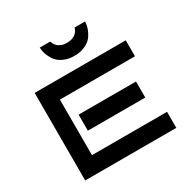

<svg xmlns="http://www.w3.org/2000/svg" viewBox="-169 -900 1024 1048"><g transform="rotate(-30 342.5 -376.0)"><path d="M646 0H71.8V-551.8H646V-451.2H172.9V-101.1H646ZM582 -228H220.2V-329.1H582ZM505.4 -752Q504.9 -743.2 502.4 -729.7Q500 -716.3 494.1 -701.7Q488.3 -687 478.5 -671.9Q468.8 -656.7 452.9 -645Q437 -633.3 414.8 -625.7Q392.6 -618.2 362.3 -618.2Q332 -618.2 309.8 -625.7Q287.6 -633.3 271.7 -645Q255.9 -656.7 246.1 -671.9Q236.3 -687 230.5 -701.7Q224.6 -716.3 222.2 -729.7Q219.7 -743.2 219.2 -752H285.2Q287.1 -745.6 291.7 -736.6Q296.4 -727.5 304.9 -719.5Q313.5 -711.4 327.4 -705.8Q341.3 -700.2 362.3 -700.2Q383.3 -700.2 397.2 -705.8Q411.1 -711.4 419.9 -719.5Q428.7 -727.5 433.1 -736.6Q437.5 -745.6 439.5 -752Z"/></g></svg>

Font: Bruno Ace SC
Style: Regular
Weight: 400
Designer: Astigmatic (AOETI)
Foundry: Astigmatic (AOETI)
Version: Version 1.000